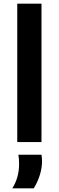

<svg xmlns="http://www.w3.org/2000/svg" viewBox="-20 -774 320 1046"><path d="M74 -754H206V0H74ZM206 69Q209 86 209 105Q209 140 197.5 178Q186 216 164 252H47Q84 194 84 119Q84 89 80 69Z"/></svg>

Font: AmikoBold
Style: Bold
Weight: 700
Designer: Pablo Impallari, Rodrigo Fuenzalida, Andres Torresi
Foundry: Impallari Type
Version: Version 1.000; ttfautohint (v1.3)